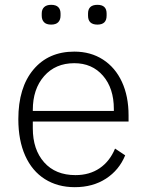

<svg xmlns="http://www.w3.org/2000/svg" viewBox="-20 -763 609 796"><path d="M153 -698V-707Q153 -724 163 -733.5Q173 -743 192 -743Q212 -743 221.5 -733.5Q231 -724 231 -707V-698Q231 -681 221.5 -671Q212 -661 192 -661Q172 -661 162.5 -671Q153 -681 153 -698ZM345 -698V-707Q345 -743 384 -743Q422 -743 422 -707V-698Q422 -661 384 -661Q345 -661 345 -698ZM56 -269Q56 -400 118.5 -474.5Q181 -549 288 -549Q356 -549 407 -516Q458 -483 485.5 -423.5Q513 -364 513 -285V-259H116V-231Q116 -143 163 -90Q210 -37 293 -37Q351 -37 393 -65.5Q435 -94 457 -147L499 -119Q474 -58 419.5 -22.5Q365 13 290 13Q219 13 166 -20.5Q113 -54 84.5 -117.5Q56 -181 56 -269ZM116 -303H452V-311Q452 -397 407 -449Q362 -501 288 -501Q210 -501 163 -447.5Q116 -394 116 -307Z"/></svg>

Font: IBM Plex Sans JP Light
Style: Regular
Weight: 300
Designer: Mike Abbink; Paul van der Laan; Pieter van Rosmalen; Wujin Sim; Yejin Wi; Jinhee Kim; Boomi Park; Yona Kim; Kichan Ma
Foundry: Sandoll Inc.
Version: Version 1.002